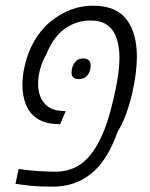

<svg xmlns="http://www.w3.org/2000/svg" viewBox="-20 -660 537 689"><path d="M169.4 9.8Q148.4 9.8 127.4 9Q106.4 8.3 87.2 6.3Q67.9 4.4 52.2 2L35.6 -0.5L46.9 -53.7Q81.1 -48.3 116.5 -46.1Q151.9 -43.9 179.7 -43.9Q215.8 -43.9 245.4 -57.1Q274.9 -70.3 298.8 -97.2Q324.2 -126.5 344.5 -170.7Q364.7 -214.8 379.9 -275.4Q387.7 -305.2 394.3 -336.4Q400.9 -367.7 404.8 -397.5Q408.7 -427.2 408.7 -452.6Q408.7 -490.7 398.9 -521Q389.2 -551.3 366.7 -568.8Q344.2 -586.4 304.7 -586.4Q270 -586.4 241 -573.2Q211.9 -560.1 190.4 -537.6Q176.3 -522.5 164.6 -502.7Q152.8 -482.9 145 -462.4Q131.3 -439.5 124 -411.9Q116.7 -384.3 116.7 -358.4Q116.7 -332 126 -310.3Q135.3 -288.6 155 -275.4Q174.8 -262.2 207 -261.7L215.8 -260.7L195.8 -214.4H189.9Q143.1 -215.3 114.5 -233.9Q85.9 -252.4 73.2 -284.2Q60.5 -315.9 60.5 -354.5Q60.5 -369.6 62 -385.3Q63.5 -400.9 67.9 -419.9Q80.1 -476.1 107.7 -520.3Q135.3 -564.5 173.3 -591.8Q238.3 -639.6 314 -639.6Q357.9 -639.6 388.2 -626Q418.5 -612.3 436.5 -587.2Q454.6 -562 462.9 -528.8Q471.2 -495.6 471.2 -456.5Q471.2 -431.6 467.3 -397.9Q463.4 -364.3 454.8 -326.9Q446.3 -289.6 433.3 -253.4Q420.4 -217.3 401.9 -187Q366.2 -85 308.1 -37.6Q250 9.8 169.4 9.8ZM262.7 -376Q250 -376 243.4 -381.8Q236.8 -387.7 236.8 -399.4Q236.8 -419.4 247.6 -434.8Q258.3 -450.2 278.3 -450.2Q291.5 -450.2 298.3 -443.8Q305.2 -437.5 305.2 -425.3Q305.2 -404.8 294.2 -390.4Q283.2 -376 262.7 -376Z"/></svg>

Font: Open Sans SemiCondensed Light
Style: Italic
Weight: 300
Width: 4
Italic angle: -12°
Designer: Monotype Design Team
Foundry: Monotype Imaging Inc.
Version: Version 3.000